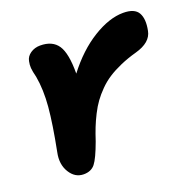

<svg xmlns="http://www.w3.org/2000/svg" viewBox="-100 -603 741 733"><g transform="rotate(-20 271.0 -237.0)"><path d="M121.1 26.9Q85.9 26.9 65.2 -6.8Q44.4 -40.5 54.2 -86.9Q75.2 -193.8 81.1 -261.7Q86.9 -329.6 77.1 -384.8Q70.8 -409.7 69.8 -423.1Q68.8 -436.5 71.8 -450.2Q75.2 -468.8 92.3 -480.5Q109.4 -492.2 131.8 -492.2Q181.6 -492.2 203.6 -459.2Q225.6 -426.3 225.1 -344.2Q282.2 -418.9 348.9 -460Q415.5 -501 472.2 -501Q518.6 -501 533 -475.3Q547.4 -449.7 538.1 -403.8Q529.8 -359.4 465.8 -341.8Q430.2 -332 400.1 -318.8Q370.1 -305.7 347.4 -291Q324.7 -276.4 305.4 -256.8Q286.1 -237.3 272.5 -218.5Q258.8 -199.7 246.1 -174.6Q233.4 -149.4 224.6 -127.2Q215.8 -105 206.1 -75.2Q183.6 -13.7 167.5 6.6Q151.4 26.9 121.1 26.9Z"/></g></svg>

Font: Shantell Sans Bouncy
Style: Bold Italic
Weight: 700
Italic angle: -11.31°
Designer: Stephen Nixon, Anya Danilova, Shantell Martin
Foundry: Arrow Type
Version: Version 1.006;[9816181b4]